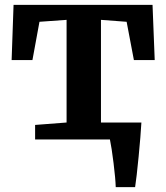

<svg xmlns="http://www.w3.org/2000/svg" viewBox="-20 -576 687 793"><path d="M538 197H458Q457 162 449 97.5Q441 33 434 0H125V-60L255 -70V-494L143 -486L114 -328H28L36 -556H610L619 -328H533L503 -486L397 -494V-70H564Q561 -16 552.5 71.5Q544 159 538 197Z"/></svg>

Font: Koeln Type Serif
Style: Bold
Weight: 700
Designer: Eben Sorkin
Foundry: Eben Sorkin
Version: Version 2.002